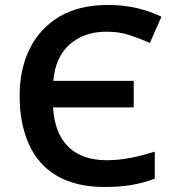

<svg xmlns="http://www.w3.org/2000/svg" viewBox="-20 -744 704 774"><path d="M409.2 -616.2C443.8 -616.2 474.6 -611.8 502 -602.5C529.3 -593.3 556.6 -583 584 -570.8L630.9 -676.8C566.9 -706.5 500.5 -724.1 415 -724.1C338.4 -724.1 273.4 -708.5 220.7 -677.7C114.7 -615.2 59.1 -502 59.1 -356.9C59.1 -283.7 71.3 -219.7 95.7 -164.6C144 -54.7 244.1 9.8 400.9 9.8C479.5 9.8 541.5 0 604 -23.9V-132.8C536.1 -111.8 475.1 -98.1 411.1 -98.1C273.9 -98.1 202.1 -174.8 193.8 -311H519V-418H194.8C200.2 -481.9 222.7 -531.2 261.2 -565.4C299.8 -599.1 349.1 -616.2 409.2 -616.2Z"/></svg>

Font: Noto Reveo Sans
Style: Regular
Weight: 600
Designer: Monotype Design Team
Foundry: Monotype Imaging Inc.
Version: Version 2.007